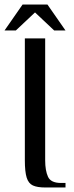

<svg xmlns="http://www.w3.org/2000/svg" viewBox="-21 -830 326 850"><path d="M179 0Q144 0 124.5 -9Q105 -18 97 -44Q89 -70 89 -120V-660H179V-120Q179 -75 191.5 -47.5Q204 -20 249 -20H269V0ZM-1 -695 79 -810H189L269 -695H219L134 -775L49 -695Z"/></svg>

Font: El Messiri
Style: Regular
Weight: 400
Designer: Mohamed Gaber
Foundry: Kief Type Foundry
Version: Version 2.020